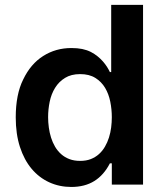

<svg xmlns="http://www.w3.org/2000/svg" viewBox="-20 -747 670 777"><path d="M43.7 -272Q43.7 -365.1 73.9 -425.4Q104 -488.3 154.8 -520.4Q205.6 -552.6 268.8 -552.6Q293.3 -552.6 312.7 -548.7Q332 -544.7 348 -536.6Q362.9 -528.8 375.2 -518.8Q387.4 -508.9 396.8 -498Q406.2 -487.2 413.2 -476.2Q420.1 -465.2 424.7 -455.3H430V-727.3H558.9V0H432.5V-85.9H424.7Q400.2 -38.4 361.7 -14.4Q323.2 9.6 268.5 9.6Q220.5 9.6 179.3 -9.2Q138.1 -28.1 108 -63.9Q77.8 -99.8 60.7 -152.3Q43.7 -204.9 43.7 -272ZM304.3 -95.9Q328.8 -95.9 347.7 -103.3Q366.5 -110.8 380.7 -123.6Q394.9 -136.4 404.8 -153.6Q414.8 -170.8 421 -190.5Q427.2 -210.2 429.9 -231.4Q432.5 -252.5 432.5 -272.7Q432.5 -304.3 426.3 -335.4Q420.1 -366.5 405.4 -391.3Q390.6 -416.2 365.9 -431.6Q341.3 -447.1 304.3 -447.1Q267.8 -447.1 242.9 -431.6Q218 -416.2 202.8 -391.3Q187.5 -366.5 181.1 -335.4Q174.7 -304.3 174.7 -272.7Q174.7 -252.1 177.6 -231Q180.4 -209.9 186.6 -190.2Q192.8 -170.5 202.9 -153.2Q213.1 -136 227.5 -123.2Q241.8 -110.4 260.8 -103.2Q279.8 -95.9 304.3 -95.9Z"/></svg>

Font: Inter P Semi Bold
Style: Regular
Weight: 600
Designer: Rasmus Andersson
Foundry: rsms
Version: Version 3.018;git-588b23468